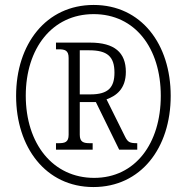

<svg xmlns="http://www.w3.org/2000/svg" viewBox="-20 -745 753 775"><path d="M357 10C548 10 669 -147 669 -358C669 -567 550 -725 358 -725C166 -725 45 -567 45 -358C45 -151 164 10 357 10ZM360 -27C194 -27 84 -164 84 -359C84 -549 190 -688 358 -688C525 -688 629 -551 629 -358C629 -166 526 -27 360 -27ZM206 -141H354V-167H343C318 -167 302 -171 302 -201V-333H367L461 -141H534V-167C504 -167 496 -171 485 -193L410 -344C449 -358 488 -386 488 -455C488 -533 442 -573 344 -573H206V-546H216C242 -546 257 -542 257 -511V-201C257 -171 242 -167 216 -167H206ZM345 -364H302V-542H340C413 -542 442 -517 442 -452C442 -393 418 -364 345 -364Z"/></svg>

Font: Noto Serif Georgian Condensed Light
Style: Regular
Weight: 300
Width: 3
Designer: Monotype Design Team, Akaki Razmadze
Foundry: Google LLC
Version: Version 2.003